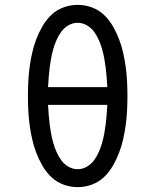

<svg xmlns="http://www.w3.org/2000/svg" viewBox="-20 -763 640 791"><path d="M300 8Q270 8 241.5 -2.5Q213 -13 191.5 -33.5Q170 -54 155 -80Q140 -106 129.5 -133.5Q119 -161 112.5 -190Q106 -219 102 -248.5Q98 -278 96.5 -308Q95 -338 95 -368Q95 -397 96.5 -427Q98 -457 102 -486.5Q106 -516 112.5 -545Q119 -574 129.5 -601.5Q140 -629 155 -655Q170 -681 191.5 -701.5Q213 -722 241.5 -732.5Q270 -743 300 -743Q330 -743 358.5 -732.5Q387 -722 408.5 -701.5Q430 -681 445 -655Q460 -629 470.5 -601.5Q481 -574 487.5 -545Q494 -516 498 -486.5Q502 -457 503.5 -427Q505 -397 505 -368Q505 -338 503.5 -308Q502 -278 498 -248.5Q494 -219 487.5 -190Q481 -161 470.5 -133.5Q460 -106 445 -80Q430 -54 408.5 -33.5Q387 -13 358.5 -2.5Q330 8 300 8ZM178 -404H422Q421 -424 419.5 -444Q418 -464 415.5 -483.5Q413 -503 409.5 -522.5Q406 -542 400.5 -561Q395 -580 387 -598.5Q379 -617 367 -633Q355 -649 337.5 -659Q320 -669 300 -669Q280 -669 262.5 -659Q245 -649 233 -633Q221 -617 213 -598.5Q205 -580 199.5 -561Q194 -542 190.5 -522.5Q187 -503 184.5 -483.5Q182 -464 180.5 -444Q179 -424 178 -404ZM300 -66Q320 -66 337.5 -76Q355 -86 367 -102Q379 -118 387 -136.5Q395 -155 400.5 -174Q406 -193 409.5 -212.5Q413 -232 415.5 -251.5Q418 -271 419.5 -291Q421 -311 422 -331H178Q179 -311 180.5 -291Q182 -271 184.5 -251.5Q187 -232 190.5 -212.5Q194 -193 199.5 -174Q205 -155 213 -136.5Q221 -118 233 -102Q245 -86 262.5 -76Q280 -66 300 -66Z"/></svg>

Font: Iosevka HT Extended
Style: Regular
Weight: 400
Width: 7
Monospace: yes
Designer: Belleve Invis
Foundry: Belleve Invis
Version: Version 32.3.0; ttfautohint (v1.8.4)